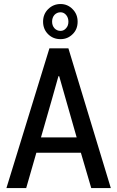

<svg xmlns="http://www.w3.org/2000/svg" viewBox="-20 -957 595 977"><path d="M391.6 -179.7Q335 -179.7 165 -179.7Q152.3 -134.8 113.3 0Q88.9 0 12.7 0Q67.4 -177.7 231.4 -710.9Q255.9 -710.9 328.1 -710.9Q381.8 -533.2 543.9 0Q519.5 0 444.3 0Q430.7 -44.9 391.6 -179.7ZM188.5 -257.8Q233.4 -257.8 370.1 -257.8Q347.7 -335.9 281.2 -569.3Q280.3 -569.3 277.3 -569.3Q255.9 -491.2 188.5 -257.8ZM199.2 -846.7Q199.2 -884.8 224.6 -910.2Q251 -936.5 288.1 -936.5Q324.2 -936.5 349.6 -910.2Q375 -884.8 375 -846.7Q375 -807.6 349.6 -783.2Q324.2 -757.8 288.1 -757.8Q250 -757.8 224.6 -783.2Q199.2 -808.6 199.2 -846.7ZM245.1 -846.7Q245.1 -827.1 256.8 -813.5Q269.5 -799.8 288.1 -799.8Q304.7 -799.8 316.4 -813.5Q328.1 -826.2 328.1 -846.7Q328.1 -867.2 316.4 -880.9Q304.7 -894.5 288.1 -894.5Q269.5 -894.5 256.8 -880.9Q245.1 -867.2 245.1 -846.7Z"/></svg>

Font: Noto Sans Hebrew DECATHLON 
Style: Regular
Weight: 400
Designer: Monotype Design team
Version: Version 1.03 uh